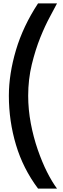

<svg xmlns="http://www.w3.org/2000/svg" viewBox="-20 -897 372 1131"><path d="M204.1 213.9Q115.7 95.7 74.2 -43.5Q32.2 -183.6 32.2 -333Q32.2 -460.9 74.2 -602.5Q115.7 -742.2 204.1 -877H315.9Q295.4 -836.9 274.4 -798.8Q246.1 -747.1 217.3 -675.8Q188.5 -604 167.5 -518.1Q146 -429.7 146 -333Q146 -252 161.6 -169.4Q176.8 -89.4 202.1 -16.1Q228.5 59.6 256.8 115.7Q287.6 176.3 315.9 213.9Z"/></svg>

Font: SimahzazaarabicW05-Medium
Style: Regular
Weight: 500
Designer: Ahmed zaza
Foundry: Ahmed zaza
Version: Version 1.001